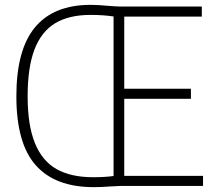

<svg xmlns="http://www.w3.org/2000/svg" viewBox="-20 -767 876 792"><path d="M817.5 -41.5V0H478Q466.5 0 436.5 2Q398.5 5 366.5 5Q208 5 127.8 -85Q47.5 -175 47.5 -370Q47.5 -562 124.5 -654.5Q201.5 -747 354 -747Q383.5 -747 432 -742.5Q440 -742 453.2 -741Q466.5 -740 475 -740H812.5V-698.5H492.5V-401H767.5V-359.5H492.5V-41.5ZM448.5 -699Q406.5 -705.5 353.5 -705.5Q264 -705.5 207 -670.8Q150 -636 122 -562.2Q94 -488.5 94 -370Q94 -250.5 124 -176.8Q154 -103 213.2 -69.5Q272.5 -36 363.5 -36Q413.5 -36 448.5 -41Z"/></svg>

Font: Encode Sans Condensed ExLight
Style: Regular
Weight: 275
Width: 3
Designer: Multiple Designers
Foundry: Impallari Type
Version: Version 2.000